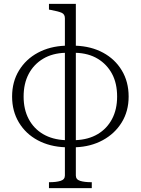

<svg xmlns="http://www.w3.org/2000/svg" viewBox="-20 -757 733 1000"><path d="M375 -737V157Q375 178 397.5 185Q420 192 456 192H458V223H235V192H237Q273 192 295.5 185Q318 178 318 157V-662Q318 -683 301 -690.5Q284 -698 246 -705L235 -707V-737ZM320 -519V-482Q253 -480 204.5 -451Q156 -422 129.5 -372Q103 -322 103 -254Q103 -187 129.5 -137Q156 -87 204.5 -58.5Q253 -30 320 -27V10Q239 7 176.5 -26.5Q114 -60 78.5 -119Q43 -178 43 -254Q43 -331 79 -390Q115 -449 177.5 -482.5Q240 -516 320 -519ZM374 10V-27Q441 -30 489 -58.5Q537 -87 563.5 -137Q590 -187 590 -254Q590 -323 563.5 -372.5Q537 -422 489 -451Q441 -480 374 -482V-519Q455 -516 517 -482.5Q579 -449 614.5 -390Q650 -331 650 -254Q650 -178 614 -119.5Q578 -61 515.5 -27Q453 7 374 10Z"/></svg>

Font: Roboto Serif 36pt ExtraLight
Style: Regular
Weight: 250
Designer: Greg Gazdowicz
Foundry: Commercial Type
Version: Version 1.008